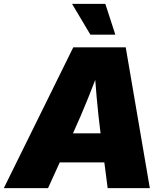

<svg xmlns="http://www.w3.org/2000/svg" viewBox="-49 -972 854 992"><path d="M-29.3 0 329.6 -727.5H600.6L725.1 0H507.3L470.7 -282.2Q459 -374 450.4 -469.7Q441.9 -565.4 436 -663.1H483.9Q446.3 -565.4 408 -469.7Q369.6 -374 327.6 -282.2L199.2 0ZM169.9 -132.8 194.8 -283.2H595.2L570.3 -132.8ZM418 -793 323.2 -952.1H495.1L546.9 -793Z"/></svg>

Font: Inter 20pt Black
Style: Italic
Weight: 900
Italic angle: -9.3988°
Version: Version 4.001;git-66647c0bb